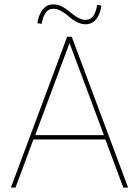

<svg xmlns="http://www.w3.org/2000/svg" viewBox="-20 -858 636 878"><path d="M423.8 -835 443.8 -833Q439.5 -797.4 421.4 -772.2Q403.3 -747.1 371.1 -747.1Q350.6 -747.1 329.8 -758.1Q309.1 -769 294.7 -782.5Q280.3 -795.9 261.2 -806.9Q242.2 -817.9 224.1 -817.9Q200.2 -817.9 187.3 -797.1Q174.3 -776.4 170.9 -749L150.9 -752Q155.3 -786.6 173.6 -812.3Q191.9 -837.9 224.1 -837.9Q241.7 -837.9 258.1 -830.6Q274.4 -823.2 287.6 -813Q300.8 -802.7 313.7 -792.2Q326.7 -781.7 341.6 -774.4Q356.4 -767.1 371.1 -767.1Q395.5 -767.1 408.2 -787.6Q420.9 -808.1 423.8 -835ZM308.1 -689.9 565.9 0H543.9L461.9 -220.2H132.8L50.8 0H29.8L287.1 -689.9ZM141.1 -240.2H455.1L297.9 -661.1Z"/></svg>

Font: Genome Thin
Style: Regular
Weight: 250
Designer: Alfredo Marco Pradil
Version: Version 1.001